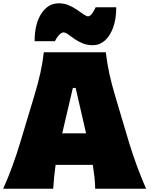

<svg xmlns="http://www.w3.org/2000/svg" viewBox="-20 -1155 922 1175"><path d="M-0.5 0Q29.8 -66.9 56.6 -141.1Q83.5 -215.3 103.5 -282.2L189.9 -568.8Q213.4 -647 227.3 -709.5Q241.2 -772 248 -835H627.4Q635.3 -768.6 648.7 -706.5Q662.1 -644.5 684.6 -568.8L770 -281.7Q791 -212.4 817.9 -139.6Q844.7 -66.9 874 0H562.5Q562 -36.1 557.9 -73Q553.7 -109.9 547.9 -146H320.3Q314.9 -108.9 311.3 -71.8Q307.6 -34.7 305.7 0ZM506.8 -338.9 442.9 -616.7H425.8L360.8 -338.9ZM548.3 -878.4Q513.7 -878.4 486.1 -889.6Q458.5 -900.9 437 -916Q415.5 -931.2 398.7 -943.4Q381.8 -955.6 368.2 -957Q353 -954.6 339.1 -938.5Q325.2 -922.4 315.9 -902.8H191.9Q191.9 -1009.8 233.2 -1072.3Q274.4 -1134.8 339.8 -1134.8Q371.6 -1134.8 399.2 -1123.3Q426.8 -1111.8 449.5 -1096.4Q472.2 -1081.1 489.7 -1068.6Q507.3 -1056.2 519 -1054.7Q533.2 -1057.1 544.7 -1073.5Q556.2 -1089.8 565.4 -1110.4H691.4Q691.4 -1039.1 672.6 -987.1Q653.8 -935.1 621.6 -906.7Q589.4 -878.4 548.3 -878.4Z"/></svg>

Font: Pinar-DS1-FD Black
Style: Regular
Weight: 900
Designer: Amin Abedi
Version: Version 2.000